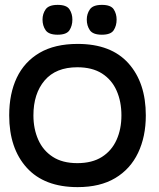

<svg xmlns="http://www.w3.org/2000/svg" viewBox="-20 -753 652 787"><path d="M298.3 14Q161.7 14 89.7 -65.5Q17.7 -145 17.7 -280Q17.7 -369 48.8 -434.5Q80 -500 142.3 -536.5Q204.7 -573 298.3 -573Q435.3 -573 506.5 -493.5Q577.7 -414 577.7 -280Q577.7 -193 546 -126.5Q514.3 -60 452.3 -23Q390.3 14 298.3 14ZM297 -84.3Q357.7 -84.3 397.7 -109.7Q437.7 -135 457.7 -179.5Q477.7 -224 477.7 -280Q477.7 -336.7 458 -381.3Q438.3 -426 398.2 -451.7Q358 -477.3 297 -477.3Q209 -477.3 163 -423.3Q117 -369.3 117 -280Q117 -225 136.7 -180.5Q156.3 -136 196.2 -110.2Q236 -84.3 297 -84.3ZM216.3 -610.7Q179.7 -610.7 167 -629.2Q154.3 -647.7 154.3 -672.7Q154.3 -696.4 167.1 -714.7Q179.9 -733 216.5 -733Q253 -733 264.8 -714.7Q276.7 -696.4 276.7 -672.7Q276.7 -647.7 264.8 -629.2Q252.9 -610.7 216.3 -610.7ZM397.6 -610.7Q361 -610.7 348.3 -629.2Q335.7 -647.7 335.7 -672.7Q335.7 -696.4 348.5 -714.7Q361.2 -733 397.8 -733Q434.3 -733 446.2 -714.7Q458 -696.4 458 -672.7Q458 -647.7 446.1 -629.2Q434.2 -610.7 397.6 -610.7Z"/></svg>

Font: Darker Grotesque Light
Style: Regular
Weight: 300
Designer: Gabriel Lam
Foundry: TypeRant
Version: Version 1.000;gftools[0.9.28]